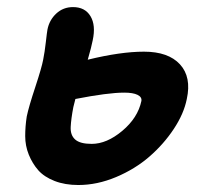

<svg xmlns="http://www.w3.org/2000/svg" viewBox="-20 -551 587 547"><path d="M203.1 -23.9Q165 -23.9 135.5 -35.4Q106 -46.9 89.1 -65.9Q72.3 -85 62 -110.4Q51.8 -135.7 51.8 -163.3Q51.8 -190.9 56.2 -219.2Q62 -247.1 80.6 -303.2Q99.1 -359.4 103 -380.9Q107.4 -402.8 110.6 -431.2Q113.8 -459.5 115.2 -466.8Q120.6 -494.1 140.4 -512.5Q160.2 -530.8 188 -530.8Q222.2 -530.8 237.8 -504.9Q253.4 -479 244.1 -436Q240.7 -418 230 -380.9Q323.7 -403.8 390.1 -403.8Q459.5 -403.8 492.7 -367.7Q525.9 -331.5 512.2 -269Q503.9 -227.1 475.1 -183.6Q446.3 -140.1 405.5 -104.7Q364.7 -69.3 310.8 -46.6Q256.8 -23.9 203.1 -23.9ZM189 -246.1Q182.6 -212.9 181.4 -189.5Q180.2 -166 194.1 -153.6Q208 -141.1 241.2 -141.1Q284.2 -141.1 328.4 -178.2Q372.6 -215.3 382.8 -263.2Q384.8 -274.4 371.8 -280.8Q358.9 -287.1 334 -287.1Q287.6 -287.1 194.8 -269Q189.9 -249.5 189 -246.1Z"/></svg>

Font: Shantell Sans Irregular Bouncy
Style: Italic
Weight: 600
Italic angle: -11.31°
Designer: Stephen Nixon, Anya Danilova, Shantell Martin
Foundry: Arrow Type
Version: Version 1.006;[9816181b4]